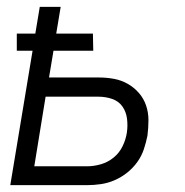

<svg xmlns="http://www.w3.org/2000/svg" viewBox="-20 -540 540 560"><path d="M10 0 75 -392H29V-442H83L96 -520H157L144 -442H251L252 -392H136L123 -314H268Q291 -314 312.5 -310Q334 -306 352.5 -295.5Q371 -285 385 -269Q399 -253 406 -232.5Q413 -212 413 -189.5Q413 -167 410 -144Q406 -124 399.5 -104.5Q393 -85 380.5 -67.5Q368 -50 351 -36.5Q334 -23 314.5 -14.5Q295 -6 274.5 -3Q254 0 234 0ZM80 -55H234Q254 -55 274.5 -61Q295 -67 311.5 -80.5Q328 -94 337.5 -113.5Q347 -133 350 -153Q353 -173 350.5 -193.5Q348 -214 337 -229.5Q326 -245 307 -251.5Q288 -258 267 -258H113Z"/></svg>

Font: Iosevka Term Curly Lt Obl
Style: Regular
Weight: 300
Italic angle: -9°
Designer: Belleve Invis
Foundry: Belleve Invis
Version: Version 32.3.0